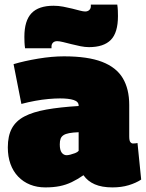

<svg xmlns="http://www.w3.org/2000/svg" viewBox="-20 -805 636 835"><path d="M14 -164Q14 -214 31.5 -246.5Q49 -279 86 -298.5Q123 -318 181.5 -328.5Q240 -339 322 -344V-346Q322 -363 300.5 -370Q279 -377 241 -377Q219 -377 191 -374.5Q163 -372 133 -366.5Q103 -361 73 -353L39 -526Q86 -540 146 -550Q206 -560 258 -560Q362 -560 424 -536Q486 -512 514 -465Q542 -418 542 -349V-212Q542 -193 547 -187Q552 -181 558 -181Q563 -181 568.5 -181.5Q574 -182 578 -183L594 -24Q571 -9 539.5 0.5Q508 10 469 10Q423 10 392 -3.5Q361 -17 343 -43Q317 -25 292 -13Q267 -1 239.5 4.5Q212 10 177 10Q141 10 111 -2Q81 -14 59 -37Q37 -60 25.5 -92Q14 -124 14 -164ZM240 -177Q240 -152 248.5 -141Q257 -130 270 -130Q276 -130 286 -132.5Q296 -135 306.5 -139Q317 -143 322 -149V-230Q297 -229 281 -226Q265 -223 256 -217Q247 -211 243.5 -201.5Q240 -192 240 -177ZM89 -595Q87 -609 86.5 -621.5Q86 -634 86 -645Q86 -715 117 -747.5Q148 -780 213 -780Q234 -780 255 -776Q276 -772 294 -767.5Q312 -763 327 -759Q342 -755 351 -755Q358 -755 363.5 -758Q369 -761 372 -766Q375 -771 375 -777Q375 -779 375 -781.5Q375 -784 375 -785H490Q492 -772 492.5 -759Q493 -746 493 -735Q493 -663 462 -631.5Q431 -600 367 -600Q350 -600 330 -604Q310 -608 290.5 -613Q271 -618 254.5 -622Q238 -626 229 -626Q217 -626 210.5 -619.5Q204 -613 204 -603Q204 -602 204 -599.5Q204 -597 204 -595Z"/></svg>

Font: Georama ExtraCondensed Thin Black
Style: Regular
Weight: 900
Version: Version 1.001